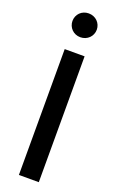

<svg xmlns="http://www.w3.org/2000/svg" viewBox="-183 -1016 651 1061"><g transform="rotate(20 142.5 -485.5)"><path d="M142 -831C183 -831 214 -862 214 -901C214 -940 183 -971 142 -971C101 -971 71 -940 71 -901C71 -863 101 -831 142 -831ZM201 0V-740H84V0Z"/></g></svg>

Font: Be Vietnam Pro Medium
Style: Regular
Weight: 500
Designer: Lam Bao, Tony Le, Vietanh Nguyen
Foundry: Yellow Type Foundry
Version: Version 1.002